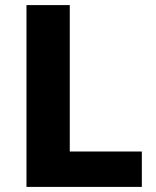

<svg xmlns="http://www.w3.org/2000/svg" viewBox="-20 -734 613 754"><path d="M84 0V-714H254V-139H537V0Z"/></svg>

Font: Noto Sans Sinhala UI ExtraBold
Style: Regular
Weight: 800
Designer: Jelle Bosma - Monotype Design Team
Foundry: Monotype Imaging Inc.
Version: Version 2.006; ttfautohint (v1.8.4.7-5d5b)